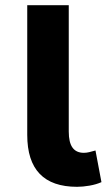

<svg xmlns="http://www.w3.org/2000/svg" viewBox="-20 -710 411 740"><path d="M371 -8Q351 1 325 5.5Q299 10 277 10Q181 10 133 -40Q85 -90 85 -190V-690H245V-203Q245 -161 259.5 -141Q274 -121 303 -121Q313 -121 323.5 -123.5Q334 -126 348 -130Z"/></svg>

Font: Radio Canada
Style: Regular
Weight: 400
Designer: Charles Daoud, Etienne Aubert Bonn, Alexandre Saumier Demers, Jacques Le Bailly
Foundry: Radio-Canada
Version: Version 2.104;gftools[0.9.28.dev5+ged2979d]